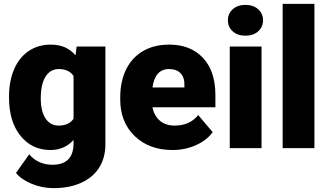

<svg xmlns="http://www.w3.org/2000/svg" viewBox="-20 -770 1709 998"><path d="M26.9 -268.1Q26.9 -348.1 53.2 -409.7Q79.6 -471.2 128.9 -504.6Q178.2 -538.1 243.7 -538.1Q326.2 -538.1 372.6 -482.4L378.4 -528.3H527.8V-20Q527.8 49.8 495.4 101.3Q462.9 152.8 401.4 180.4Q339.8 208 258.8 208Q200.7 208 146.2 186Q91.8 164.1 63 128.9L131.8 32.2Q177.7 86.4 252.9 86.4Q362.3 86.4 362.3 -25.9V-42.5Q314.9 9.8 242.7 9.8Q146 9.8 86.4 -64.2Q26.9 -138.2 26.9 -262.2ZM191.9 -257.8Q191.9 -192.9 216.3 -155Q240.7 -117.2 284.7 -117.2Q337.9 -117.2 362.3 -152.8V-375Q338.4 -411.1 285.6 -411.1Q241.7 -411.1 216.8 -371.8Q191.9 -332.5 191.9 -257.8Z M877 9.8Q755.4 9.8 680.2 -62.7Q605 -135.3 605 -251.5V-265.1Q605 -346.2 635 -408.2Q665 -470.2 722.7 -504.2Q780.3 -538.1 859.4 -538.1Q970.7 -538.1 1035.2 -469Q1099.6 -399.9 1099.6 -276.4V-212.4H772.5Q781.2 -168 811 -142.6Q840.8 -117.2 888.2 -117.2Q966.3 -117.2 1010.3 -171.9L1085.4 -83Q1054.7 -40.5 998.3 -15.4Q941.9 9.8 877 9.8ZM858.4 -411.1Q786.1 -411.1 772.5 -315.4H938.5V-328.1Q939.5 -367.7 918.5 -389.4Q897.5 -411.1 858.4 -411.1Z M1339.4 0H1174.3V-528.3H1339.4ZM1164.6 -664.6Q1164.6 -699.7 1189.9 -722.2Q1215.3 -744.6 1255.9 -744.6Q1296.4 -744.6 1321.8 -722.2Q1347.2 -699.7 1347.2 -664.6Q1347.2 -629.4 1321.8 -606.9Q1296.4 -584.5 1255.9 -584.5Q1215.3 -584.5 1189.9 -606.9Q1164.6 -629.4 1164.6 -664.6Z M1614.3 0H1449.2V-750H1614.3Z"/></svg>

Font: Sadagaat-English
Style: Regular
Weight: 900
Designer: Ahmed alsheikh
Foundry: Ahmed alsheikh Design
Version: Version 2.137;January 17, 2018;FontCreator 11.0.0.2408 64-bi